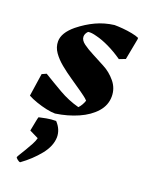

<svg xmlns="http://www.w3.org/2000/svg" viewBox="-143 -548 694 905"><g transform="rotate(20 203.5 -96.0)"><path d="M150 12Q131 12 105.5 6.5Q80 1 54 -8Q28 -17 10 -27L27 -141L49 -151Q93 -124 141.5 -96Q190 -68 243 -54Q251 -62 257.5 -73.5Q264 -85 267 -95Q259 -104 248 -112Q237 -120 226 -128Q199 -147 168 -168Q137 -189 109.5 -211.5Q82 -234 64.5 -259Q47 -284 47 -313Q47 -356 99 -399Q139 -431 181 -450.5Q223 -470 271 -476Q289 -476 313 -474Q337 -472 360 -467.5Q383 -463 396 -457V-450L376 -344L345 -332Q309 -357 273.5 -374Q238 -391 209 -398Q181 -406 165 -403Q152 -390 152 -375Q152 -357 173 -341.5Q194 -326 224.5 -310.5Q255 -295 286 -278Q321 -260 347.5 -228Q374 -196 374 -155Q374 -111 343.5 -76.5Q313 -42 262 -19.5Q211 3 150 12ZM74 284Q68 284 59.5 277Q51 270 51 267Q51 264 59.5 250.5Q68 237 79 218.5Q90 200 100 181.5Q110 163 113 149L68 127Q69 122 72 106.5Q75 91 78 75.5Q81 60 83 55Q96 52 119 47.5Q142 43 167 43Q197 75 197 114Q196 159 160 203.5Q124 248 74 284Z"/></g></svg>

Font: Albura ExtraBold
Style: Italic
Weight: 758
Italic angle: -7°
Designer: Mercedes Jáuregui
Foundry: Omnibus-Type Team
Version: Version 1.000; ttfautohint (v1.8.3)